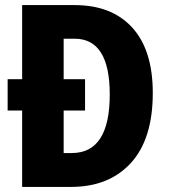

<svg xmlns="http://www.w3.org/2000/svg" viewBox="-20 -734 668 754"><path d="M273 -714H67V-423H10V-300H67V0H259Q408 0 494 -94Q580 -188 580 -369Q580 -537 499.5 -625.5Q419 -714 273 -714ZM273 -582Q411 -582 411 -363Q411 -133 262 -133H230V-300H314V-423H230V-582Z"/></svg>

Font: Noto Sans Display SemiCondensed Extra
Style: Regular
Weight: 800
Width: 4
Designer: Monotype Design Team
Foundry: Monotype Imaging Inc.
Version: Version 1.900